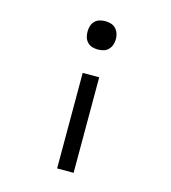

<svg xmlns="http://www.w3.org/2000/svg" viewBox="-110 -617 821 922"><g transform="rotate(15 300.0 -156.5)"><path d="M300 -387Q286 -387 272 -391Q258 -395 248 -405.5Q238 -416 234 -429.5Q230 -443 230 -458Q230 -472 234 -485.5Q238 -499 248 -509.5Q258 -520 272 -524Q286 -528 300 -528Q314 -528 328 -524Q342 -520 352 -509.5Q362 -499 366.5 -485.5Q371 -472 371 -458Q371 -443 366.5 -429.5Q362 -416 352 -405.5Q342 -395 328 -391Q314 -387 300 -387ZM259 215V-260H341V215Z"/></g></svg>

Font: Iosevka Custom Extended
Style: Regular
Weight: 400
Width: 7
Monospace: yes
Designer: Belleve Invis
Foundry: Belleve Invis
Version: Version 11.2.4; ttfautohint (v1.8.4)